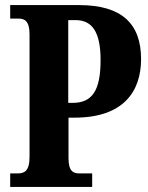

<svg xmlns="http://www.w3.org/2000/svg" viewBox="-20 -734 580 754"><path d="M20 0H342V-53H292C269 -53 249 -60 249 -113V-272H273C463 -272 534 -373 534 -502C534 -641 458 -714 291 -714H20V-661H53C75 -661 96 -653 96 -600V-118C96 -61 75 -53 49 -53H20ZM265 -330H248V-655H277C344 -655 375 -605 375 -498C375 -378 342 -330 265 -330Z"/></svg>

Font: Noto Serif Lao ExtraCondensed ExtraBold
Style: Regular
Weight: 800
Width: 2
Designer: Monotype Design Team
Foundry: Monotype Imaging Inc.
Version: Version 2.003